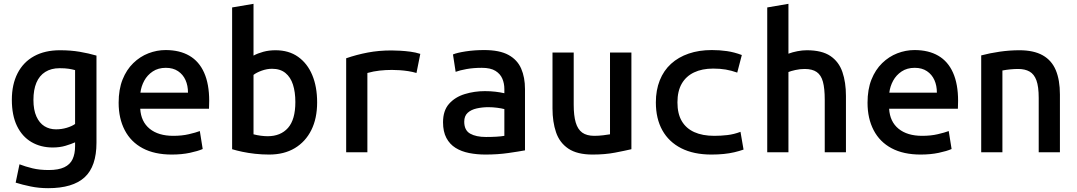

<svg xmlns="http://www.w3.org/2000/svg" viewBox="-20 -797 5640 1005"><path d="M232 188Q184 188 140.5 179Q97 170 62 159L82 63Q113 75 150 84Q187 93 235 93Q286 93 316.5 78.5Q347 64 360 36Q373 8 373 -32V-52Q353 -43 323 -34Q293 -25 256 -25Q193 -25 144.5 -53.5Q96 -82 69 -137.5Q42 -193 42 -275Q42 -355 72 -413.5Q102 -472 158.5 -503Q215 -534 294 -534Q350 -534 397 -526Q444 -518 485 -506V-50Q485 74 423 131Q361 188 232 188ZM273 -120Q302 -120 329 -128Q356 -136 373 -148V-430Q359 -434 340 -437Q321 -440 292 -440Q248 -440 217 -420.5Q186 -401 170.5 -364Q155 -327 155 -274Q155 -222 170.5 -187.5Q186 -153 212.5 -136.5Q239 -120 273 -120Z M879 12Q789 12 727 -21Q665 -54 633 -115.5Q601 -177 601 -259Q601 -329 621.5 -380.5Q642 -432 677.5 -466.5Q713 -501 757 -518Q801 -535 847 -535Q920 -535 971 -505.5Q1022 -476 1048.5 -416.5Q1075 -357 1075 -269Q1075 -260 1074.5 -248.5Q1074 -237 1074 -228H714Q718 -160 763.5 -123Q809 -86 887 -86Q932 -86 968.5 -94.5Q1005 -103 1026 -111L1041 -17Q1016 -6 973.5 3Q931 12 879 12ZM715 -312H964Q964 -349 951 -378Q938 -407 912 -424.5Q886 -442 848 -442Q808 -442 779.5 -423Q751 -404 735 -374.5Q719 -345 715 -312Z M1389 12Q1351 12 1315 8Q1279 4 1248.5 -2.5Q1218 -9 1195 -16V-758L1307 -777V-506Q1329 -518 1358.5 -526Q1388 -534 1422 -534Q1492 -534 1540.5 -499.5Q1589 -465 1614.5 -404Q1640 -343 1640 -261Q1640 -177 1609.5 -116Q1579 -55 1523 -21.5Q1467 12 1389 12ZM1381 -84Q1449 -84 1487.5 -127.5Q1526 -171 1526 -263Q1526 -315 1513.5 -354Q1501 -393 1474 -415Q1447 -437 1404 -437Q1377 -437 1349.5 -427Q1322 -417 1307 -405V-94Q1326 -89 1345.5 -86.5Q1365 -84 1381 -84Z M1792 0V-492Q1847 -511 1905 -522Q1963 -533 2029 -533Q2050 -533 2075.5 -531.5Q2101 -530 2128 -526.5Q2155 -523 2180 -515L2160 -415Q2140 -421 2117.5 -424.5Q2095 -428 2073 -429.5Q2051 -431 2032 -431Q1999 -431 1967 -427.5Q1935 -424 1903 -415V0Z M2521 12Q2476 12 2435.5 4Q2395 -4 2364.5 -23Q2334 -42 2316.5 -75Q2299 -108 2299 -157Q2299 -218 2330.5 -253.5Q2362 -289 2412.5 -304.5Q2463 -320 2518 -320Q2547 -320 2572.5 -317Q2598 -314 2620 -309V-331Q2620 -360 2609.5 -385Q2599 -410 2573.5 -426Q2548 -442 2502 -442Q2458 -442 2422 -435.5Q2386 -429 2365 -421L2351 -512Q2372 -521 2417.5 -528Q2463 -535 2514 -535Q2595 -535 2641.5 -509.5Q2688 -484 2708 -438Q2728 -392 2728 -331V-10Q2696 -4 2640.5 4Q2585 12 2521 12ZM2524 -80Q2553 -80 2578.5 -81.5Q2604 -83 2620 -86V-226Q2605 -230 2582 -233Q2559 -236 2536 -236Q2505 -236 2475.5 -229.5Q2446 -223 2428 -206.5Q2410 -190 2410 -160Q2410 -115 2441 -97.5Q2472 -80 2524 -80Z M3082 12Q3001 12 2955 -19Q2909 -50 2890.5 -104.5Q2872 -159 2872 -229V-522H2983V-249Q2983 -192 2993.5 -156Q3004 -120 3027.5 -103Q3051 -86 3091 -86Q3114 -86 3138 -89Q3162 -92 3173 -94V-522H3285V-16Q3251 -8 3199 2Q3147 12 3082 12Z M3704 12Q3611 12 3546 -21Q3481 -54 3447 -115Q3413 -176 3413 -261Q3413 -325 3433.5 -376.5Q3454 -428 3492.5 -463Q3531 -498 3585 -516.5Q3639 -535 3706 -535Q3747 -535 3785 -529.5Q3823 -524 3863 -509L3839 -417Q3808 -428 3778.5 -433Q3749 -438 3713 -438Q3655 -438 3613 -418Q3571 -398 3548.5 -359Q3526 -320 3526 -261Q3526 -202 3548.5 -163.5Q3571 -125 3614 -105.5Q3657 -86 3719 -86Q3753 -86 3787.5 -90Q3822 -94 3856 -107L3872 -14Q3849 -6 3823.5 0Q3798 6 3768 9Q3738 12 3704 12Z M3996 0V-758L4107 -777V-516Q4128 -524 4154 -529Q4180 -534 4203 -534Q4282 -534 4326.5 -504Q4371 -474 4389.5 -420Q4408 -366 4408 -295V0H4297V-275Q4297 -334 4287.5 -369Q4278 -404 4255 -420Q4232 -436 4192 -436Q4167 -436 4143 -430.5Q4119 -425 4107 -420V0Z M4799 12Q4709 12 4647 -21Q4585 -54 4553 -115.5Q4521 -177 4521 -259Q4521 -329 4541.5 -380.5Q4562 -432 4597.5 -466.5Q4633 -501 4677 -518Q4721 -535 4767 -535Q4840 -535 4891 -505.5Q4942 -476 4968.5 -416.5Q4995 -357 4995 -269Q4995 -260 4994.5 -248.5Q4994 -237 4994 -228H4634Q4638 -160 4683.5 -123Q4729 -86 4807 -86Q4852 -86 4888.5 -94.5Q4925 -103 4946 -111L4961 -17Q4936 -6 4893.5 3Q4851 12 4799 12ZM4635 -312H4884Q4884 -349 4871 -378Q4858 -407 4832 -424.5Q4806 -442 4768 -442Q4728 -442 4699.5 -423Q4671 -404 4655 -374.5Q4639 -345 4635 -312Z M5116 0V-507Q5161 -519 5213 -526.5Q5265 -534 5316 -534Q5391 -534 5438 -507.5Q5485 -481 5506.5 -429.5Q5528 -378 5528 -302V0H5417V-284Q5417 -344 5405 -376.5Q5393 -409 5369 -422.5Q5345 -436 5310 -436Q5290 -436 5269 -434Q5248 -432 5227 -428V0Z"/></svg>

Font: Ubuntu Sans Mono Medium
Style: Regular
Weight: 500
Monospace: yes
Designer: Dalton Maag Ltd
Foundry: Dalton Maag Ltd
Version: Version 1.006